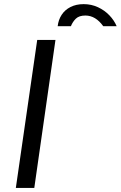

<svg xmlns="http://www.w3.org/2000/svg" viewBox="-20 -932 598 952"><path d="M164.5 -734H255L150 0H58.5ZM558.5 -802H492Q454 -855 403.5 -855Q372.5 -855 356.5 -839.8Q340.5 -824.5 331.5 -802H266Q269.5 -833.5 285.5 -858.2Q301.5 -883 329.5 -897.2Q357.5 -911.5 395 -911.5Q433 -911.5 465.8 -896.2Q498.5 -881 522.2 -856.2Q546 -831.5 558.5 -802Z"/></svg>

Font: 1883 Sans
Style: Italic
Weight: 400
Italic angle: -8°
Designer: 1883 Sans project is a fork of Public Sans.
Version: Version 1.009